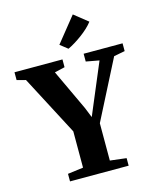

<svg xmlns="http://www.w3.org/2000/svg" viewBox="-162 -1093 977 1191"><g transform="rotate(-15 327.0 -498.0)"><path d="M237 -61.5V-294.5L36 -678L-20.5 -693V-743H287.5V-693L221.5 -677.5L344.5 -415L370.5 -350.5L397.5 -415L508 -677.5L423.5 -693V-743H673.5V-693L602.5 -679.5L409 -300.5V-61L513.5 -48.5V0H137V-48.5ZM340.5 -797.5 292.5 -835.5 421.5 -996 509.5 -926Q494.5 -906.5 474.5 -888Q454.5 -869.5 431.8 -852.8Q409 -836 386 -821.8Q363 -807.5 341.5 -797.5Z"/></g></svg>

Font: Merriweather 60pt ExtraBold
Style: Regular
Weight: 800
Version: Version 2.100